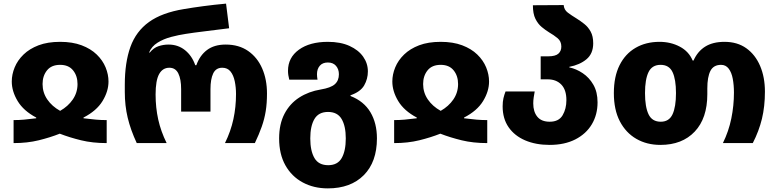

<svg xmlns="http://www.w3.org/2000/svg" viewBox="-20 -790 4288 1060"><path d="M55 0V-127Q84 -127 112.5 -129.5Q141 -132 180 -137V-141Q110 -178 77.5 -232Q45 -286 45 -340Q45 -379 61 -418Q77 -457 110 -489Q143 -521 193 -540Q243 -559 312 -559Q380 -559 430.5 -540Q481 -521 514 -489Q547 -457 563 -418Q579 -379 579 -340Q579 -286 546 -232Q513 -178 441 -141V-137Q481 -132 510 -129.5Q539 -127 569 -127V0Q491 0 427.5 -15.5Q364 -31 310 -52Q257 -31 194 -15.5Q131 0 55 0ZM312 -178Q356 -203 382 -241Q408 -279 408 -326Q408 -371 383.5 -401.5Q359 -432 312 -432Q264 -432 239.5 -401.5Q215 -371 215 -326Q215 -279 241 -241Q267 -203 312 -178Z M735 0Q701 -73 685 -140Q669 -207 669 -282V-322Q669 -445 700 -531Q731 -617 802.5 -668.5Q874 -720 996 -740Q1043 -748 1102.5 -756Q1162 -764 1228 -770L1245 -634Q1176 -625 1113 -617.5Q1050 -610 1006 -603Q966 -597 924.5 -586Q883 -575 850 -554.5Q817 -534 803 -500H807Q828 -526 855 -535Q882 -544 910 -544Q963 -544 1001.5 -513Q1040 -482 1058 -430H1064Q1083 -484 1123 -514Q1163 -544 1226 -544Q1299 -544 1350 -508.5Q1401 -473 1427.5 -412Q1454 -351 1454 -274Q1454 -220 1447 -176.5Q1440 -133 1425 -90.5Q1410 -48 1387 0H1222Q1254 -65 1268.5 -132Q1283 -199 1283 -271Q1283 -308 1276 -341.5Q1269 -375 1252.5 -395.5Q1236 -416 1207 -416Q1172 -416 1157 -384.5Q1142 -353 1142 -298V-174H980V-298Q980 -353 964.5 -384.5Q949 -416 915 -416Q878 -416 858.5 -381Q839 -346 839 -268Q839 -196 853.5 -130.5Q868 -65 900 0Z M1790 250Q1712 250 1651 217Q1590 184 1555.5 122.5Q1521 61 1521 -26Q1521 -105 1550.5 -161.5Q1580 -218 1632 -251.5Q1684 -285 1751 -296Q1806 -305 1828.5 -325Q1851 -345 1851 -380Q1851 -408 1835 -426.5Q1819 -445 1790 -445Q1761 -445 1745.5 -427Q1730 -409 1730 -380Q1730 -367 1733 -350H1577Q1570 -376 1570 -399Q1570 -472 1630 -515.5Q1690 -559 1790 -559Q1860 -559 1909.5 -536.5Q1959 -514 1985 -477Q2011 -440 2011 -396Q2011 -354 1990.5 -318.5Q1970 -283 1915 -264V-260Q1989 -231 2025 -170.5Q2061 -110 2061 -26Q2061 104 1988.5 177Q1916 250 1790 250ZM1792 122Q1844 122 1866.5 82.5Q1889 43 1889 -26Q1889 -94 1866 -133Q1843 -172 1791 -172Q1739 -172 1716 -133Q1693 -94 1693 -26Q1693 43 1716 82.5Q1739 122 1792 122Z M2156 0V-127Q2185 -127 2213.5 -129.5Q2242 -132 2281 -137V-141Q2211 -178 2178.5 -232Q2146 -286 2146 -340Q2146 -379 2162 -418Q2178 -457 2211 -489Q2244 -521 2294 -540Q2344 -559 2413 -559Q2481 -559 2531.5 -540Q2582 -521 2615 -489Q2648 -457 2664 -418Q2680 -379 2680 -340Q2680 -286 2647 -232Q2614 -178 2542 -141V-137Q2582 -132 2611 -129.5Q2640 -127 2670 -127V0Q2592 0 2528.5 -15.5Q2465 -31 2411 -52Q2358 -31 2295 -15.5Q2232 0 2156 0ZM2413 -178Q2457 -203 2483 -241Q2509 -279 2509 -326Q2509 -371 2484.5 -401.5Q2460 -432 2413 -432Q2365 -432 2340.5 -401.5Q2316 -371 2316 -326Q2316 -279 2342 -241Q2368 -203 2413 -178Z M3014 10Q2938 10 2879.5 -15Q2821 -40 2788 -87.5Q2755 -135 2755 -203Q2755 -229 2759.5 -248Q2764 -267 2771 -285H2932Q2929 -269 2926.5 -252.5Q2924 -236 2924 -219Q2924 -173 2946.5 -145.5Q2969 -118 3015 -118Q3065 -118 3086 -153.5Q3107 -189 3107 -237Q3107 -294 3079 -323Q3051 -352 3004 -352H2965V-479H3006Q3046 -479 3062.5 -493.5Q3079 -508 3079 -533Q3079 -562 3058.5 -579Q3038 -596 3012 -611Q2991 -624 2970.5 -641Q2950 -658 2936 -686Q2922 -714 2922 -761L3092 -762Q3094 -736 3114.5 -720.5Q3135 -705 3163 -688Q3184 -675 3205.5 -658Q3227 -641 3241 -615.5Q3255 -590 3255 -551Q3255 -494 3218 -463Q3181 -432 3123 -421V-418Q3161 -410 3197 -386Q3233 -362 3256 -322Q3279 -282 3279 -225Q3279 -157 3247.5 -104Q3216 -51 3156.5 -20.5Q3097 10 3014 10Z M3626 10Q3551 10 3493 -23.5Q3435 -57 3402 -120.5Q3369 -184 3369 -276Q3369 -367 3400.5 -430Q3432 -493 3489 -526Q3546 -559 3621 -559Q3683 -559 3733 -532.5Q3783 -506 3804 -456H3809Q3831 -506 3873 -532.5Q3915 -559 3980 -559Q4051 -559 4100.5 -523.5Q4150 -488 4176.5 -426Q4203 -364 4203 -284Q4203 -202 4186.5 -134Q4170 -66 4136 0H3971Q4003 -65 4017.5 -136Q4032 -207 4032 -279Q4032 -320 4025.5 -355Q4019 -390 4003 -411Q3987 -432 3961 -432Q3919 -432 3902 -398.5Q3885 -365 3885 -302V-270Q3885 -137 3815.5 -63.5Q3746 10 3626 10ZM3628 -118Q3674 -118 3693 -159Q3712 -200 3712 -276Q3712 -352 3693 -392Q3674 -432 3627 -432Q3580 -432 3560.5 -392Q3541 -352 3541 -276Q3541 -200 3560.5 -159Q3580 -118 3628 -118Z"/></svg>

Font: Noto Sans Georgian ExtraBold
Style: Regular
Weight: 800
Designer: Monotype Design Team, Akaki Razmadze
Foundry: Google LLC
Version: Version 2.005; ttfautohint (v1.8.4.7-5d5b)